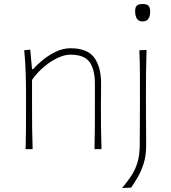

<svg xmlns="http://www.w3.org/2000/svg" viewBox="-20 -745 853 959"><path d="M108 0Q109.5 -56.5 109.8 -108.5Q110 -160.5 110 -221V-271Q110 -324.5 108.2 -381.5Q106.5 -438.5 101 -494L131 -497L140 -400H146Q164 -421 193.5 -445.2Q223 -469.5 259 -486.8Q295 -504 332 -504Q415.5 -504 450.2 -457.8Q485 -411.5 485 -326Q485 -294 484.5 -267.2Q484 -240.5 484 -221Q484 -160.5 484.5 -108.5Q485 -56.5 487 0H452Q453.5 -56.5 453.8 -108.5Q454 -160.5 454 -221V-326Q454 -398 427.5 -435Q401 -472 331 -472Q302.5 -472 267.5 -455.5Q232.5 -439 198.8 -410.5Q165 -382 140 -346V-221Q140 -160.5 140.5 -108.5Q141 -56.5 143 0ZM590 194Q615.5 163.5 635.5 133.5Q655.5 103.5 666.8 66Q678 28.5 678 -25L679 -221V-271Q679 -332 678.8 -385Q678.5 -438 676 -494L712 -495.5Q710 -439 709.5 -385.5Q709 -332 709 -271Q709 -204 709.2 -158.5Q709.5 -113 709.8 -79.8Q710 -46.5 710 -17Q710 32 697.8 71Q685.5 110 668 140Q650.5 170 635 192ZM692 -638Q655 -638 655 -690Q655 -709.5 664 -717.2Q673 -725 693 -725Q712.5 -725 721.2 -716.5Q730 -708 730 -687Q730 -638 692 -638Z"/></svg>

Font: Commissioner Flair Thin
Style: Regular
Weight: 100
Designer: Kostas Bartsokas
Foundry: Kostas Bartsokas
Version: Version 1.000; ttfautohint (v1.8.3)